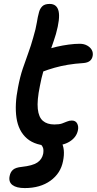

<svg xmlns="http://www.w3.org/2000/svg" viewBox="-20 -730 493 978"><path d="M242 13Q161 13 117.5 -24.5Q74 -62 64 -129.5Q54 -197 72 -286Q82 -339 96 -380.5Q110 -422 124 -460Q138 -498 149 -538Q163 -585 167.5 -614.5Q172 -644 179 -669Q184 -687 196 -698.5Q208 -710 233 -710Q270 -710 278.5 -673Q287 -636 265 -557Q254 -521 243 -490.5Q232 -460 221.5 -430.5Q211 -401 201 -367.5Q191 -334 183 -291Q168 -218 172.5 -175.5Q177 -133 198.5 -114.5Q220 -96 257 -96Q282 -96 296 -101Q310 -106 321.5 -111Q333 -116 346 -116Q365 -116 373 -101Q381 -86 377 -67Q370 -31 335 -9Q300 13 242 13ZM192 -363Q158 -349 143.5 -362Q129 -375 134 -399Q138 -423 152.5 -441.5Q167 -460 212 -475Q239 -485 269.5 -492Q300 -499 330.5 -503Q361 -507 386 -507Q408 -507 424 -498Q440 -489 447.5 -475.5Q455 -462 452 -445Q449 -429 438 -420Q427 -411 407 -409Q361 -406 325.5 -400Q290 -394 258 -385Q226 -376 192 -363ZM106 228Q64 228 43.5 212.5Q23 197 29 167Q33 146 46.5 134.5Q60 123 91 120Q146 114 170 98Q194 82 200 53Q203 33 199 22.5Q195 12 188.5 6.5Q182 1 177 -5Q172 -11 174 -21Q175 -32 186.5 -40Q198 -48 219 -48Q267 -48 290.5 -10Q314 28 301 91Q289 153 237 190.5Q185 228 106 228Z"/></svg>

Font: Shantell Sans Medium
Style: Italic
Weight: 500
Italic angle: -11°
Designer: Stephen Nixon, Anya Danilova, Shantell Martin
Foundry: Arrow Type
Version: Version 1.011;[c5ecc13dd]